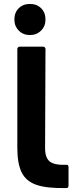

<svg xmlns="http://www.w3.org/2000/svg" viewBox="-20 -936 368 975"><path d="M316 19Q219 21 166 3Q113 -15 90.5 -59.5Q68 -104 68 -185V-687Q68 -692 71.5 -695.5Q75 -699 80 -699H199Q204 -699 207.5 -695.5Q211 -692 211 -687L209 -183Q209 -135 232.5 -116Q256 -97 315 -99Q328 -101 328 -88V7Q328 19 316 19ZM53 -837Q53 -872 75 -894Q97 -916 132 -916Q167 -916 189 -894Q211 -872 211 -837Q211 -803 188.5 -780.5Q166 -758 132 -758Q98 -758 75.5 -780.5Q53 -803 53 -837Z"/></svg>

Font: Amber EN
Style: Bold
Weight: 700
Designer: Jeremy Tribby
Foundry: Tribby Type
Version: Version 1.408 November 24, 2021